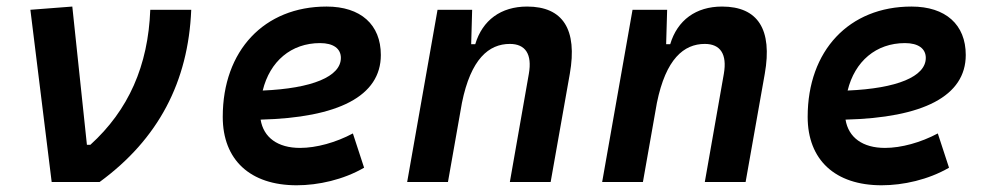

<svg xmlns="http://www.w3.org/2000/svg" viewBox="-20 -547 2970 577"><path d="M135.3 0H279.3C455.6 -128.9 545.9 -300.8 554.7 -517.6H431.6C425.3 -349.6 366.2 -215.8 251.5 -111.8H241.2L197.3 -527.3L71.3 -517.6Z M881.8 -102.5C814.5 -102.5 772 -133.8 763.2 -187.5C996.1 -193.4 1124.5 -257.8 1124.5 -381.8C1124.5 -473.1 1064 -527.3 961.4 -527.3C773.9 -527.3 649.4 -395 649.4 -195.8C649.4 -66.4 731.9 9.8 871.6 9.8C936.5 9.8 1011.7 -6.8 1074.2 -43L1040.5 -146C989.3 -118.7 930.7 -102.5 881.8 -102.5ZM769.5 -274.9C791 -362.8 855 -417.5 941.9 -417.5C981.9 -417.5 1004.4 -400.9 1004.4 -373C1004.4 -316.9 918 -281.2 769.5 -274.9Z M1203.6 0H1326.2L1368.2 -237.8C1395 -370.1 1449.2 -415 1512.2 -415C1559.1 -415 1579.6 -384.3 1569.3 -325.2L1512.2 0H1634.8L1692.4 -325.2C1715.8 -458.5 1671.9 -527.3 1564 -527.3C1485.4 -527.3 1429.7 -486.3 1408.2 -414.1H1396L1398.9 -517.6H1294.9Z M1789.6 0H1912.1L1954.1 -237.8C1981 -370.1 2035.2 -415 2098.1 -415C2145 -415 2165.5 -384.3 2155.3 -325.2L2098.1 0H2220.7L2278.3 -325.2C2301.8 -458.5 2257.8 -527.3 2149.9 -527.3C2071.3 -527.3 2015.6 -486.3 1994.1 -414.1H1981.9L1984.9 -517.6H1880.9Z M2639.6 -102.5C2572.3 -102.5 2529.8 -133.8 2521 -187.5C2753.9 -193.4 2882.3 -257.8 2882.3 -381.8C2882.3 -473.1 2821.8 -527.3 2719.2 -527.3C2531.7 -527.3 2407.2 -395 2407.2 -195.8C2407.2 -66.4 2489.7 9.8 2629.4 9.8C2694.3 9.8 2769.5 -6.8 2832 -43L2798.3 -146C2747.1 -118.7 2688.5 -102.5 2639.6 -102.5ZM2527.3 -274.9C2548.8 -362.8 2612.8 -417.5 2699.7 -417.5C2739.7 -417.5 2762.2 -400.9 2762.2 -373C2762.2 -316.9 2675.8 -281.2 2527.3 -274.9Z"/></svg>

Font: Cascadia Code SemiBold
Style: Italic
Weight: 600
Italic angle: -10°
Monospace: yes
Designer: Aaron Bell
Foundry: Saja Typeworks
Version: Version 2404.023